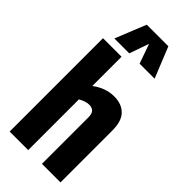

<svg xmlns="http://www.w3.org/2000/svg" viewBox="-301 -1021 1076 1076"><g transform="rotate(45 237.0 -483.5)"><path d="M36 0V-740H183V-508Q244 -554 311 -554Q371 -554 405 -519.5Q439 -485 439 -412V0H292V-369Q292 -397 280 -409.5Q268 -422 246 -422Q230 -422 214.5 -416.5Q199 -411 183 -402V0ZM82 -784 156 -967H327L401 -784H282L241 -900L200 -784Z"/></g></svg>

Font: Georama SemiCondensed
Style: Bold
Weight: 700
Width: 4
Designer: Jean-Baptiste Levee
Foundry: Production Type
Version: Version 1.000